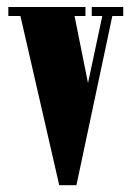

<svg xmlns="http://www.w3.org/2000/svg" viewBox="-20 -544 386 564"><path d="M154 0 40 -497H4.5V-523.5H231V-497H199L238.5 -300L280.5 -497H249.5V-523.5H342V-497H310L204.5 0Z"/></svg>

Font: Imbue 50pt Black
Style: Regular
Weight: 900
Designer: Tyler Finck
Foundry: Etcetera Type Company
Version: Version 1.102; ttfautohint (v1.8.3)